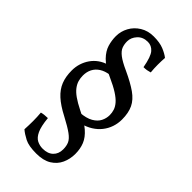

<svg xmlns="http://www.w3.org/2000/svg" viewBox="-289 -789 1106 1106"><g transform="rotate(45 264.0 -236.0)"><path d="M257 -114Q217 -134 191.5 -152Q166 -170 152 -188.5Q138 -207 132.5 -226Q127 -245 127 -266Q127 -296 139 -319.5Q151 -343 175 -358.5Q199 -374 235 -379L186 -413Q156 -404 133 -387.5Q110 -371 94 -348Q78 -325 69.5 -298Q61 -271 61 -241Q61 -191 76 -153.5Q91 -116 125 -85Q159 -54 217 -24Q274 6 302 26.5Q330 47 339 67Q348 87 348 115Q348 152 325 174Q302 196 261 196Q236 196 214.5 185Q193 174 178.5 143Q164 112 158 50Q146 50 132 51.5Q118 53 107 56Q110 89 110 122.5Q110 156 108 191Q129 209 161 225.5Q193 242 255 242Q312 242 347.5 220Q383 198 399.5 162Q416 126 416 84Q416 43 402.5 9.5Q389 -24 354.5 -54Q320 -84 257 -114ZM315 -62Q351 -71 379 -88.5Q407 -106 426.5 -130.5Q446 -155 456 -184.5Q466 -214 466 -246Q466 -300 448.5 -336.5Q431 -373 390.5 -401.5Q350 -430 283 -461Q232 -484 207.5 -503Q183 -522 175.5 -541.5Q168 -561 168 -585Q168 -616 191.5 -642Q215 -668 255 -668Q285 -668 306 -644Q327 -620 340 -547Q355 -547 366.5 -549Q378 -551 391 -555Q388 -584 388 -615Q388 -646 390 -672Q370 -688 338 -701Q306 -714 257 -714Q210 -714 174.5 -692Q139 -670 120 -635Q101 -600 101 -561Q101 -526 111 -492.5Q121 -459 151.5 -427.5Q182 -396 244 -369Q293 -347 323.5 -327.5Q354 -308 370 -289.5Q386 -271 392 -252.5Q398 -234 398 -214Q398 -188 386 -164Q374 -140 345 -123Q316 -106 264 -102Z"/></g></svg>

Font: Vollkorn
Style: Regular
Weight: 400
Designer: Friedrich Althausen
Foundry: Friedrich Althausen
Version: Version 4.104